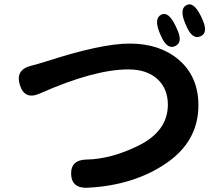

<svg xmlns="http://www.w3.org/2000/svg" viewBox="-20 -863 1040 899"><path d="M391 16Q316 20 313 -47Q311 -115 386 -116Q499 -118 626 -180Q766 -248 766 -373Q766 -446 719 -491Q669 -538 581 -538Q421 -538 166 -425Q95 -394 73 -465Q51 -536 125 -555Q160 -564 195 -575Q454 -659 587 -659Q727 -659 816 -584Q909 -505 909 -370Q909 -201 757.5 -98Q606 5 391 16ZM800 -647Q761 -629 732 -699L728 -708Q700 -775 734 -794Q768 -812 801 -744L806 -733Q840 -665 800 -647ZM919 -693Q880 -675 851 -745L847 -754Q819 -821 853 -839Q886 -857 920 -789L925 -778Q958 -710 919 -693Z"/></svg>

Font: Resource Han Rounded KR
Style: Bold
Weight: 700
Designer: Cyano Hao (round all glyphs); Ryoko NISHIZUKA 西塚涼子 (kana, bopomofo & ideographs); Paul D. Hunt (Latin, Greek & Cyrillic)
Foundry: Cyano Hao
Version: 0.990